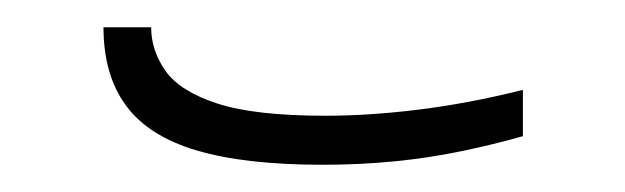

<svg xmlns="http://www.w3.org/2000/svg" viewBox="-20 -335 459 141"><path d="M217 -214Q160 -214 124.5 -224.5Q89 -235 72.5 -257.5Q56 -280 56 -315H91Q91 -298 101.5 -283Q112 -268 139.5 -259Q167 -250 219 -250Q251 -250 287.5 -254.5Q324 -259 364 -269V-235Q343 -229 319 -224Q295 -219 269.5 -216.5Q244 -214 217 -214Z"/></svg>

Font: Noto Sans Armenian ExtraLight
Style: Regular
Weight: 250
Designer: Monotype Design Team
Foundry: Monotype Imaging Inc.
Version: Version 2.007